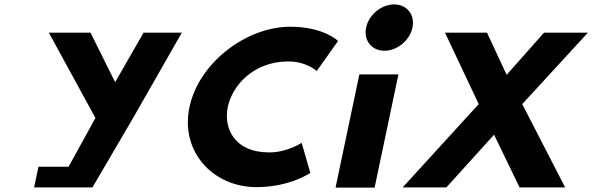

<svg xmlns="http://www.w3.org/2000/svg" viewBox="-20 -850 2684 870"><path d="M201.3 -702.1 412.4 -315.4 290.7 -94.4H154.3L134.6 -0.9H239.2H399L586 -320.5L804 -702.1H630.6L501.8 -477.7L390 -702.1Z M1200 -159.4C1039.3 -159.4 992.4 -271.6 1012.2 -365.9C1031.9 -459.4 1126 -571.6 1286.6 -571.6C1368.2 -571.6 1415.2 -528.3 1415.2 -528.3L1511.8 -664.3C1511.8 -664.3 1447.2 -728.9 1295.1 -728.9C1096.2 -728.9 880.8 -565.7 838.4 -364.2C796.3 -163.6 944.2 -2.1 1142.2 -2.1C1294.4 -2.1 1386.2 -66.7 1386.2 -66.7L1346.8 -202.7C1346.8 -202.7 1281.6 -159.4 1200 -159.4Z M1766 -830C1708 -830 1651.1 -783 1638.9 -725C1626.8 -667 1663.9 -620 1721.9 -620C1779.9 -620 1836.8 -667 1848.9 -725C1861.1 -783 1824 -830 1766 -830ZM1608.4 -513H1785.4L1677.5 0H1500.5Z M2540.7 -0.9 2346.4 -378.3 2644 -702.1H2445.1L2275.7 -510.9L2186.7 -702.1H1996.3L2149.2 -378.3L1804.6 -0.9H2002.7L2218.7 -239.7L2334.2 -0.9Z"/></svg>

Font: Hussar
Style: BdOblTwo
Weight: 700
Foundry: Cannot Into Space Fonts
Version: Version 2.00